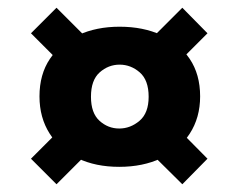

<svg xmlns="http://www.w3.org/2000/svg" viewBox="-20 -627 616 496"><path d="M288 -196Q227 -196 181 -218Q135 -240 108.5 -281.5Q82 -323 82 -378Q82 -435 109 -475Q136 -515 182.5 -536.5Q229 -558 289 -558Q350 -558 396.5 -536.5Q443 -515 470 -475Q497 -435 497 -378Q497 -323 470 -281.5Q443 -240 396 -218Q349 -196 288 -196ZM126 -151 60 -217 159 -316 239 -264ZM451 -151 352 -249 423 -311 516 -217ZM288 -295Q317 -295 340.5 -315Q364 -335 364 -377Q364 -420 341 -440Q318 -460 289 -460Q260 -460 237.5 -440Q215 -420 215 -377Q215 -335 237 -315Q259 -295 288 -295ZM155 -446 60 -541 126 -607 231 -502ZM410 -435 346 -502 451 -607 516 -541Z"/></svg>

Font: Parkinsans
Style: Bold
Weight: 700
Designer: Red Stone, Indian Type Foundry
Foundry: Indian Type Foundry
Version: Version 1.000